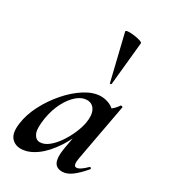

<svg xmlns="http://www.w3.org/2000/svg" viewBox="-184 -822 813 924"><g transform="rotate(30 222.0 -360.5)"><path d="M83 13Q49 13 29.5 -11.5Q10 -36 18 -91Q25 -142 52.5 -195.5Q80 -249 120.5 -295.5Q161 -342 206.5 -370.5Q252 -399 294 -399Q314 -399 335 -391.5Q356 -384 371.5 -367.5Q387 -351 389 -324L329 -357Q346 -359 364.5 -373Q383 -387 396 -407Q398 -410 403.5 -408Q409 -406 408 -404L350 -89Q341 -42 361 -42Q371 -42 385 -51.5Q399 -61 415 -77Q418 -80 422 -76Q426 -72 423 -69Q392 -32 364.5 -11.5Q337 9 311 9Q279 9 267.5 -14.5Q256 -38 264 -89L289 -229L310 -246Q286 -164 248 -106Q210 -48 167 -17.5Q124 13 83 13ZM147 -60Q171 -60 195 -79Q219 -98 239.5 -128Q260 -158 274.5 -191.5Q289 -225 294 -253Q302 -298 288 -324Q274 -350 244 -350Q216 -350 189 -327Q162 -304 141 -264Q120 -224 111 -172Q101 -109 113 -84.5Q125 -60 147 -60ZM298 -475 237 -727Q236 -733 250 -734Q264 -735 283 -732.5Q302 -730 316.5 -725.5Q331 -721 331 -716L307 -476Q307 -474 302.5 -473Q298 -472 298 -475Z"/></g></svg>

Font: Cormorant Infant Light
Style: Bold Italic
Weight: 700
Italic angle: -10°
Version: Version 4.001